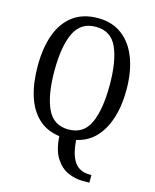

<svg xmlns="http://www.w3.org/2000/svg" viewBox="-137 -816 915 1136"><g transform="rotate(15 320.5 -248.0)"><path d="M480 229Q434 229 390 209.5Q346 190 315 142Q284 94 279 9Q201 -1 149.5 -49Q98 -97 73 -176Q48 -255 48 -359Q48 -470 77.5 -552Q107 -634 168 -679.5Q229 -725 321 -725Q408 -725 468.5 -679.5Q529 -634 560.5 -551.5Q592 -469 592 -358Q592 -211 537.5 -114Q483 -17 381 5Q386 73 403 111.5Q420 150 447 166Q474 182 508 182H522V229ZM320 -43Q413 -43 451 -126.5Q489 -210 489 -358Q489 -507 451.5 -589.5Q414 -672 321 -672Q229 -672 190 -589.5Q151 -507 151 -358Q151 -210 189.5 -126.5Q228 -43 320 -43Z"/></g></svg>

Font: Noto Serif Myanmar Cond
Style: Regular
Weight: 400
Width: 3
Designer: Ben Mitchell and the Monotype Design Team
Foundry: Monotype Imaging Inc.
Version: Version 2.106; ttfautohint (v1.8.4.7-5d5b)